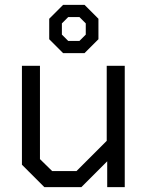

<svg xmlns="http://www.w3.org/2000/svg" viewBox="-20 -768 607 788"><path d="M70 -92V-498H144V-115L194 -66H294L418 -190V-498H492V0H420V-106L314 0H162ZM182 -607V-691L239 -748H327L384 -691V-607L327 -550H239ZM306 -600 332 -626V-672L306 -698H260L234 -672V-626L260 -600Z"/></svg>

Font: Chakra Petch
Style: Regular
Weight: 400
Designer: Katatrad Aksorn Co.,Ltd.
Foundry: Cadson Demak Co.,Ltd.
Version: Version 1.000; ttfautohint (v1.6)